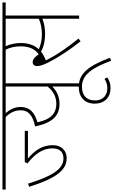

<svg xmlns="http://www.w3.org/2000/svg" viewBox="298 -960 922 1558"><g transform="rotate(-90 759.0 -181.0)"><path d="M0 -596H489V-622H0ZM255 -101C309 -101 360 -136 360 -215C360 -298 318 -360 251 -416C271 -415 294 -415 315 -415H476V-441H223L212 -419C281 -365 334 -301 334 -217C334 -158 305 -127 252 -127C170 -127 110 -211 48 -414L22 -406C96 -170 165 -101 255 -101Z M968 -622H475V-596H588C622 -562 643 -523 643 -475C643 -413 607 -378 512 -357C542 -215 599 -159 696 -159C760 -159 807 -188 836 -218V0H862V-596H968ZM546 -338C626 -362 670 -401 670 -474C670 -524 648 -564 620 -596H836V-256C800 -211 754 -185 696 -185C612 -185 567 -237 546 -338Z M1045 260 1069 250C1007 85 946 -3 834 -3C748 -3 697 46 697 126C697 208 749 255 823 255C858 255 885 246 910 228L898 206C875 221 851 229 823 229C773 229 723 202 723 127C723 61 764 23 834 23C933 23 988 107 1045 260Z M1203 12 1225 -5C1159 -86 1089 -184 1048 -270C1073 -280 1098 -292 1119 -309C1159 -286 1213 -276 1257 -276C1311 -276 1350 -284 1386 -298V0H1412V-596H1518V-622H954V-596H1135C1152 -564 1162 -519 1162 -474C1162 -405 1139 -356 1097 -328C1076 -359 1057 -377 1034 -377C1015 -377 1002 -363 1002 -342C1002 -322 1009 -296 1028 -256C1060 -191 1118 -95 1203 12ZM1258 -302C1213 -302 1173 -312 1138 -327C1169 -361 1189 -408 1189 -472C1189 -518 1179 -562 1163 -596H1386V-327C1348 -310 1305 -302 1258 -302Z"/></g></svg>

Font: Noto Sans Devanagari SemiCondensed Thin
Style: Regular
Weight: 100
Width: 4
Designer: Jelle Bosma - Monotype Design Team
Foundry: Monotype Imaging Inc.
Version: Version 2.004